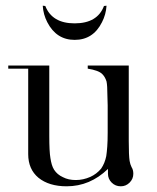

<svg xmlns="http://www.w3.org/2000/svg" viewBox="-20 -645 552 674"><path d="M442 -58Q448 -49 448 -35Q448 -17 435 -4Q422 9 404 9Q385 9 372 -4Q359 -17 359 -35V-52Q296 9 214 9Q152 9 115 -21Q79 -51 79 -104V-404H9V-415H153V-168Q153 -113 157 -90Q159 -77 162 -67Q165 -57 170 -49Q181 -32 201 -23Q220 -13 246 -13Q272 -13 297 -24Q319 -34 335 -53Q348 -72 353 -97Q355 -110 356.5 -130Q358 -150 358 -179V-275L357 -311Q357 -344 354 -359Q349 -375 339 -385Q326 -398 288 -404V-415H432V-150Q432 -99 435 -80Q437 -68 442 -58ZM130 -625 139 -624Q163 -563 242 -563Q322 -563 345 -624L354 -625Q352 -594 338 -567Q307 -505 242 -505Q178 -505 146 -567Q132 -594 130 -625Z"/></svg>

Font: Wachinanga
Style: Regular
Weight: 400
Designer: deFharo
Foundry: deFharo
Version: Wachinanga: Version 2.001 2013